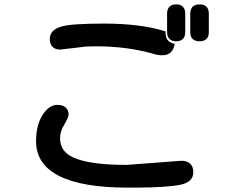

<svg xmlns="http://www.w3.org/2000/svg" viewBox="-20 -811 1040 879"><path d="M723 -558Q702 -558 681 -565Q561 -599 419 -599L375 -598L256 -584Q233 -584 220.5 -596.5Q208 -609 208 -632Q208 -675 263 -690Q309 -703 456 -703Q627 -703 738 -667Q737 -642 747 -628.5Q757 -615 780 -610Q771 -558 723 -558ZM197 -312Q219 -331 242 -331Q267 -331 280.5 -319Q294 -307 294 -286Q294 -274 274 -240Q255 -210 255 -179Q255 -136 284 -110Q347 -56 559 -56L810 -75Q837 -75 851 -61.5Q865 -48 865 -23Q865 23 805 35Q744 47 607 48H565Q356 48 250.5 -5.5Q145 -59 145 -165Q145 -261 197 -312ZM745 -749Q745 -769 755.5 -780Q766 -791 787 -791Q807 -791 817.5 -780Q828 -769 828 -749V-663Q828 -644 817.5 -633Q807 -622 787 -622Q767 -622 756 -632.5Q745 -643 745 -663ZM851 -749Q851 -769 862 -780Q873 -791 894 -791Q915 -791 925.5 -780Q936 -769 936 -749V-663Q936 -643 925 -632.5Q914 -622 894 -622Q873 -622 862 -632.5Q851 -643 851 -663Z"/></svg>

Font: 寒蝉全圆体 Bold
Style: Regular
Weight: 700
Designer: Warren2060
      Designed by Motoya company      

      [Varela Round]
      Joe Prince(Latin component); Avraham Cornf
Foundry: ChillType
Version: Version 3.200